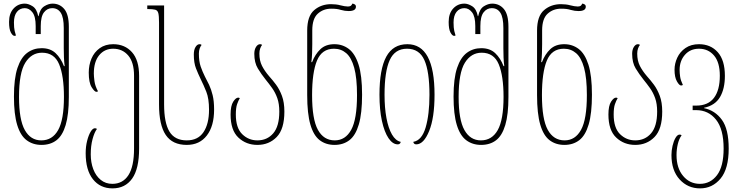

<svg xmlns="http://www.w3.org/2000/svg" viewBox="-20 -790 4086 1060"><path d="M209 10Q162 10 127.5 -15.5Q93 -41 75 -100Q57 -159 57 -257Q57 -357 76.5 -415Q96 -473 130.5 -498.5Q165 -524 210 -524Q258 -524 287 -496.5Q316 -469 333 -425H337Q334 -448 333 -473Q332 -498 332 -524V-635Q332 -694 315.5 -719.5Q299 -745 268 -745Q241 -745 223 -722Q205 -699 205 -646V-602H177V-646Q177 -699 159 -722Q141 -745 117 -745Q90 -745 73.5 -724.5Q57 -704 57 -666Q57 -636 61 -619Q65 -602 68 -594Q64 -592 60 -592Q50 -592 40 -610.5Q30 -629 30 -669Q30 -716 55 -743Q80 -770 117 -770Q137 -770 160 -755.5Q183 -741 191 -701H193Q201 -741 224.5 -755.5Q248 -770 270 -770Q310 -770 335 -740Q360 -710 360 -643V-255Q360 -158 342.5 -99.5Q325 -41 291.5 -15.5Q258 10 209 10ZM208 -15Q269 -15 301 -72Q333 -129 333 -255Q333 -371 306.5 -435Q280 -499 212 -499Q154 -499 119.5 -443.5Q85 -388 85 -255Q85 -129 117 -72Q149 -15 208 -15Z M601 250Q533 250 493 199.5Q453 149 453 56Q453 19 461 -12.5Q469 -44 480.5 -63Q492 -82 504 -82Q508 -82 510.5 -81Q513 -80 515 -78Q501 -59 491 -22Q481 15 481 62Q481 107 495 144Q509 181 536 203Q563 225 600 225Q658 225 689 177Q720 129 720 30V-372Q720 -446 688 -483.5Q656 -521 605 -521Q557 -521 527.5 -485Q498 -449 498 -384Q498 -369 501.5 -342Q505 -315 521 -286Q517 -283 512 -283Q502 -283 486 -308.5Q470 -334 470 -389Q470 -431 485 -466.5Q500 -502 530.5 -524Q561 -546 605 -546Q669 -546 708.5 -502Q748 -458 748 -371V30Q748 142 709.5 196Q671 250 601 250Z M1011 10Q932 10 895 -45Q858 -100 858 -213V-665Q858 -702 854 -717.5Q850 -733 836.5 -736.5Q823 -740 795 -740H793V-760H886V-213Q886 -112 915.5 -63.5Q945 -15 1011 -15Q1073 -15 1103.5 -60.5Q1134 -106 1134 -184Q1134 -246 1119 -283.5Q1104 -321 1088 -353Q1074 -382 1062 -412.5Q1050 -443 1050 -489Q1050 -515 1059.5 -530.5Q1069 -546 1082 -546Q1089 -546 1093 -542Q1087 -535 1082.5 -522.5Q1078 -510 1078 -494Q1078 -451 1088 -422.5Q1098 -394 1111 -368Q1123 -346 1134.5 -321.5Q1146 -297 1154 -264.5Q1162 -232 1162 -185Q1162 -94 1122 -42Q1082 10 1011 10Z M1401 10Q1339 10 1296 -30.5Q1253 -71 1253 -158Q1253 -206 1267.5 -228.5Q1282 -251 1295 -251Q1300 -251 1304 -248Q1296 -235 1289 -215Q1282 -195 1282 -158Q1282 -84 1317 -49.5Q1352 -15 1401 -15Q1455 -15 1488.5 -54Q1522 -93 1522 -174Q1522 -217 1511 -248Q1500 -279 1482.5 -303.5Q1465 -328 1447 -350Q1423 -380 1403.5 -412Q1384 -444 1384 -493Q1384 -516 1393.5 -531Q1403 -546 1416 -546Q1423 -546 1427 -542Q1421 -535 1416.5 -522.5Q1412 -510 1412 -494Q1412 -455 1426.5 -426.5Q1441 -398 1466 -369Q1485 -348 1504 -322.5Q1523 -297 1536.5 -261Q1550 -225 1550 -174Q1550 -77 1507.5 -33.5Q1465 10 1401 10Z M1827 10Q1779 10 1745 -16Q1711 -42 1693.5 -102.5Q1676 -163 1676 -265V-621Q1676 -701 1714.5 -734Q1753 -767 1808 -767Q1820 -767 1834 -765.5Q1848 -764 1858 -761Q1869 -758 1881 -756Q1893 -754 1901 -754Q1913 -754 1918.5 -759.5Q1924 -765 1925 -770Q1931 -770 1938 -766Q1945 -762 1945 -753Q1945 -729 1905 -729Q1884 -729 1863 -735Q1850 -739 1838 -740.5Q1826 -742 1808 -742Q1765 -742 1734.5 -714.5Q1704 -687 1704 -622V-546Q1704 -520 1703 -495Q1702 -470 1699 -447H1703Q1720 -491 1749 -518.5Q1778 -546 1826 -546Q1871 -546 1905.5 -520Q1940 -494 1959.5 -433.5Q1979 -373 1979 -267Q1979 -164 1961 -103Q1943 -42 1909 -16Q1875 10 1827 10ZM1828 -15Q1887 -15 1919 -73.5Q1951 -132 1951 -265Q1951 -360 1935.5 -416Q1920 -472 1891.5 -496.5Q1863 -521 1824 -521Q1757 -521 1730 -455.5Q1703 -390 1703 -265Q1703 -132 1735 -73.5Q1767 -15 1828 -15Z M2176 7Q2148 7 2125 -27Q2102 -61 2088.5 -122.5Q2075 -184 2075 -267Q2075 -408 2112.5 -477Q2150 -546 2229 -546Q2379 -546 2379 -267Q2379 -139 2349 -66Q2319 7 2278 7Q2270 7 2266 2.5Q2262 -2 2262 -7Q2309 -15 2330 -86.5Q2351 -158 2351 -267Q2351 -395 2323 -458Q2295 -521 2227 -521Q2160 -521 2131.5 -458Q2103 -395 2103 -267Q2103 -195 2113.5 -138.5Q2124 -82 2144 -47.5Q2164 -13 2192 -7Q2192 -2 2188 2.5Q2184 7 2176 7Z M2636 10Q2589 10 2554.5 -15.5Q2520 -41 2502 -100Q2484 -159 2484 -257Q2484 -357 2503.5 -415Q2523 -473 2557.5 -498.5Q2592 -524 2637 -524Q2685 -524 2714 -496.5Q2743 -469 2760 -425H2764Q2761 -448 2760 -473Q2759 -498 2759 -524V-635Q2759 -694 2742.5 -719.5Q2726 -745 2695 -745Q2668 -745 2650 -722Q2632 -699 2632 -646V-602H2604V-646Q2604 -699 2586 -722Q2568 -745 2544 -745Q2517 -745 2500.5 -724.5Q2484 -704 2484 -666Q2484 -636 2488 -619Q2492 -602 2495 -594Q2491 -592 2487 -592Q2477 -592 2467 -610.5Q2457 -629 2457 -669Q2457 -716 2482 -743Q2507 -770 2544 -770Q2564 -770 2587 -755.5Q2610 -741 2618 -701H2620Q2628 -741 2651.5 -755.5Q2675 -770 2697 -770Q2737 -770 2762 -740Q2787 -710 2787 -643V-255Q2787 -158 2769.5 -99.5Q2752 -41 2718.5 -15.5Q2685 10 2636 10ZM2635 -15Q2696 -15 2728 -72Q2760 -129 2760 -255Q2760 -371 2733.5 -435Q2707 -499 2639 -499Q2581 -499 2546.5 -443.5Q2512 -388 2512 -255Q2512 -129 2544 -72Q2576 -15 2635 -15Z M3096 10Q3048 10 3014 -16Q2980 -42 2962.5 -102.5Q2945 -163 2945 -265V-621Q2945 -701 2983.5 -734Q3022 -767 3077 -767Q3089 -767 3103 -765.5Q3117 -764 3127 -761Q3138 -758 3150 -756Q3162 -754 3170 -754Q3182 -754 3187.5 -759.5Q3193 -765 3194 -770Q3200 -770 3207 -766Q3214 -762 3214 -753Q3214 -729 3174 -729Q3153 -729 3132 -735Q3119 -739 3107 -740.5Q3095 -742 3077 -742Q3034 -742 3003.5 -714.5Q2973 -687 2973 -622V-546Q2973 -520 2972 -495Q2971 -470 2968 -447H2972Q2989 -491 3018 -518.5Q3047 -546 3095 -546Q3140 -546 3174.5 -520Q3209 -494 3228.5 -433.5Q3248 -373 3248 -267Q3248 -164 3230 -103Q3212 -42 3178 -16Q3144 10 3096 10ZM3097 -15Q3156 -15 3188 -73.5Q3220 -132 3220 -265Q3220 -360 3204.5 -416Q3189 -472 3160.5 -496.5Q3132 -521 3093 -521Q3026 -521 2999 -455.5Q2972 -390 2972 -265Q2972 -132 3004 -73.5Q3036 -15 3097 -15Z M3487 10Q3425 10 3382 -30.5Q3339 -71 3339 -158Q3339 -206 3353.5 -228.5Q3368 -251 3381 -251Q3386 -251 3390 -248Q3382 -235 3375 -215Q3368 -195 3368 -158Q3368 -84 3403 -49.5Q3438 -15 3487 -15Q3541 -15 3574.5 -54Q3608 -93 3608 -174Q3608 -217 3597 -248Q3586 -279 3568.5 -303.5Q3551 -328 3533 -350Q3509 -380 3489.5 -412Q3470 -444 3470 -493Q3470 -516 3479.5 -531Q3489 -546 3502 -546Q3509 -546 3513 -542Q3507 -535 3502.5 -522.5Q3498 -510 3498 -494Q3498 -455 3512.5 -426.5Q3527 -398 3552 -369Q3571 -348 3590 -322.5Q3609 -297 3622.5 -261Q3636 -225 3636 -174Q3636 -77 3593.5 -33.5Q3551 10 3487 10Z M3845 250Q3777 250 3732 200.5Q3687 151 3687 66Q3687 41 3693 15Q3699 -11 3709.5 -29Q3720 -47 3732 -47Q3736 -47 3738.5 -46Q3741 -45 3743 -43Q3729 -24 3722 5.5Q3715 35 3715 66Q3715 138 3751.5 181.5Q3788 225 3844 225Q3902 225 3938.5 177Q3975 129 3975 30Q3975 -77 3933 -129.5Q3891 -182 3823 -182H3804V-207H3824Q3889 -207 3921.5 -249.5Q3954 -292 3954 -372Q3954 -446 3922 -483.5Q3890 -521 3839 -521Q3791 -521 3761.5 -487.5Q3732 -454 3732 -404Q3732 -386 3735 -366Q3738 -346 3750 -321Q3746 -318 3740 -318Q3730 -318 3717 -341Q3704 -364 3704 -405Q3704 -439 3719 -471.5Q3734 -504 3764.5 -525Q3795 -546 3839 -546Q3903 -546 3942.5 -502Q3982 -458 3982 -371Q3982 -300 3955 -254Q3928 -208 3867 -195V-193Q3928 -180 3965.5 -128.5Q4003 -77 4003 30Q4003 142 3958 196Q3913 250 3845 250Z"/></svg>

Font: Noto Serif Georgian ExtraCondensed Thin
Style: Regular
Weight: 100
Width: 2
Designer: Monotype Design Team, Akaki Razmadze
Foundry: Google LLC
Version: Version 2.003; ttfautohint (v1.8.4.7-5d5b)